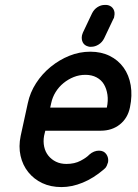

<svg xmlns="http://www.w3.org/2000/svg" viewBox="-20 -760 559 780"><path d="M354 -706Q362 -722 376 -731Q390 -740 406 -740H412Q415 -740 419 -739Q434 -735 441 -722.5Q448 -710 444 -693Q444 -690 443 -687.5Q442 -685 440 -682L403 -604Q395 -588 380.5 -579Q366 -570 351 -570H344Q341 -570 339 -571Q323 -575 316.5 -587.5Q310 -600 313 -616Q314 -620 315 -622.5Q316 -625 317 -628ZM184 -323H280H343H381H400H409H414Q420 -351 416.5 -375Q413 -399 402.5 -417Q392 -435 372.5 -445.5Q353 -456 327 -456Q302 -456 279.5 -447Q257 -438 238 -422.5Q219 -407 206 -386Q193 -365 188 -341ZM343 -132Q352 -140 362 -144Q372 -148 382 -148Q402 -148 412 -133.5Q422 -119 419 -101Q417 -94 413.5 -86Q410 -78 402 -72Q360 -36 316 -18Q272 0 230 0Q186 0 152 -16Q118 -32 95 -60.5Q72 -89 63.5 -127Q55 -165 64 -208L93 -341Q102 -384 126.5 -422Q151 -460 186 -488.5Q221 -517 262 -533.5Q303 -550 347 -550Q391 -550 425.5 -533Q460 -516 482 -485.5Q504 -455 511 -413.5Q518 -372 508 -324Q499 -280 467 -254.5Q435 -229 389 -229H164L159 -208Q155 -185 159.5 -164Q164 -143 176.5 -127.5Q189 -112 207.5 -103Q226 -94 250 -94Q283 -94 307.5 -107Q332 -120 343 -132Z"/></svg>

Font: VDS
Style: Italic
Weight: 400
Designer: artmaker
Foundry: artmaker
Version: Version 1.000 2009 initial release